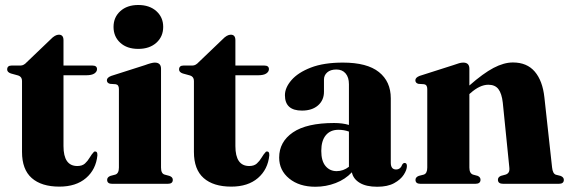

<svg xmlns="http://www.w3.org/2000/svg" viewBox="-20 -718 2224 750"><path d="M51.5 -423 22.5 -431Q8 -436 8 -446.5Q8 -462 25.5 -462H60.5Q73 -462 85 -475.5L177.5 -564Q195 -582.5 210 -582.5Q228 -582.5 228 -561V-462H340.5Q359 -462 359 -448Q359 -438 348.8 -431Q338.5 -424 316.5 -424H228V-147.5Q228 -69.5 282 -69.5Q301 -69.5 311.8 -79.2Q322.5 -89 330.2 -102.2Q338 -115.5 347.5 -125.5Q361 -129.5 360.5 -111.5Q355 -56 316 -22.5Q277 11 212 11Q142 11 104 -22.5Q66 -56 66 -124.5V-402Q66 -418 51.5 -423Z M520 -527Q476 -527 449.8 -551Q423.5 -575 423.5 -613Q423.5 -650.5 450 -674.5Q476.5 -698.5 520 -698.5Q564 -698.5 590.8 -674.5Q617.5 -650.5 617.5 -613Q617.5 -575 590.8 -551Q564 -527 520 -527ZM609 -449.5V-63.5Q609 -40 623 -36L641.5 -31Q655 -26.5 655 -15.5Q655 0 635.5 0H418Q398.5 0 398.5 -15.5Q398.5 -26 411.5 -31L430.5 -36Q444.5 -40.5 444.5 -63.5V-370.5Q444.5 -387 432 -389L410 -390.5Q397.5 -393.5 397.5 -404.5Q397.5 -415 414.5 -421.5L546 -463.5Q573 -473.5 584.5 -473.5Q609 -473.5 609 -449.5Z M723 -423 694 -431Q679.5 -436 679.5 -446.5Q679.5 -462 697 -462H732Q744.5 -462 756.5 -475.5L849 -564Q866.5 -582.5 881.5 -582.5Q899.5 -582.5 899.5 -561V-462H1012Q1030.5 -462 1030.5 -448Q1030.5 -438 1020.2 -431Q1010 -424 988 -424H899.5V-147.5Q899.5 -69.5 953.5 -69.5Q972.5 -69.5 983.2 -79.2Q994 -89 1001.8 -102.2Q1009.5 -115.5 1019 -125.5Q1032.5 -129.5 1032 -111.5Q1026.5 -56 987.5 -22.5Q948.5 11 883.5 11Q813.5 11 775.5 -22.5Q737.5 -56 737.5 -124.5V-402Q737.5 -418 723 -423Z M1070.5 -102.5Q1070.5 -164 1124.2 -200.8Q1178 -237.5 1285 -237.5Q1318 -237.5 1343 -230V-389Q1343 -416 1330 -431.2Q1317 -446.5 1294 -446.5Q1271 -446.5 1258.2 -435.2Q1245.5 -424 1245.5 -407.5V-359.5Q1245.5 -326.5 1222.2 -306.2Q1199 -286 1159.5 -286Q1093 -286 1093 -346Q1093 -375.5 1118.5 -405Q1144 -434.5 1194.2 -454Q1244.5 -473.5 1319.5 -473.5Q1414 -473.5 1460.2 -436.5Q1506.5 -399.5 1506.5 -334V-82.5Q1506.5 -56 1527 -56Q1544.5 -56 1551.5 -75.5Q1555.5 -81.5 1560.5 -81.5Q1569.5 -81.5 1569.5 -69.5Q1569.5 -54.5 1557.2 -35.5Q1545 -16.5 1519.5 -2.5Q1494 11.5 1453.5 11.5Q1410 11.5 1384.8 -4Q1359.5 -19.5 1354.5 -45Q1329 -17.5 1291.2 -3Q1253.5 11.5 1212 11.5Q1149 11.5 1109.8 -20.5Q1070.5 -52.5 1070.5 -102.5ZM1235 -128.5Q1235 -89 1251.8 -69.2Q1268.5 -49.5 1295 -49.5Q1321 -49.5 1343 -66.5V-204Q1324 -211 1302 -211Q1270.5 -211 1252.8 -189.8Q1235 -168.5 1235 -128.5Z M1813.5 -449.5V-384Q1867.5 -431.5 1908 -452.8Q1948.5 -474 1983.5 -474Q2038.5 -474 2069 -438.2Q2099.5 -402.5 2106.5 -338L2136.5 -64.5Q2139 -39.5 2151.5 -35.5L2169.5 -31Q2182.5 -26 2182.5 -15.5Q2182.5 0 2163 0H1945.5Q1925 0 1925 -16Q1925 -26 1936.5 -31L1955 -36Q1963 -38.5 1967 -45Q1971 -51.5 1969.5 -64.5L1944 -317Q1940 -352.5 1927 -369.8Q1914 -387 1887.5 -387Q1854.5 -387 1817.5 -354L1813.5 -350.5V-63.5Q1813.5 -41 1827.5 -36L1846 -31Q1857 -26 1857 -16Q1857 0 1837 0H1622.5Q1603 0 1603 -15.5Q1603 -26 1616 -31L1635.5 -36Q1649 -40.5 1649 -63.5V-370.5Q1649 -387 1636.5 -389L1614.5 -390.5Q1602.5 -393.5 1602.5 -404.5Q1602.5 -415 1619 -421.5L1750.5 -463.5Q1765 -468.5 1773.2 -471Q1781.5 -473.5 1789.5 -473.5Q1813.5 -473.5 1813.5 -449.5Z"/></svg>

Font: Fraunces 72pt S000
Style: Bold
Weight: 700
Version: Version 1.000; ttfautohint (v1.8.3)